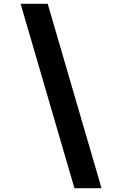

<svg xmlns="http://www.w3.org/2000/svg" viewBox="-20 -843 640 1006"><path d="M370 143 88 -823H230L512 143Z"/></svg>

Font: Iosevka SS04 XBd Ex Obl
Style: Regular
Weight: 800
Width: 7
Italic angle: -9°
Monospace: yes
Designer: Belleve Invis
Foundry: Belleve Invis
Version: Version 19.0.0; ttfautohint (v1.8.4)